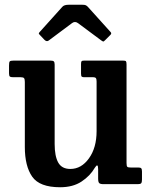

<svg xmlns="http://www.w3.org/2000/svg" viewBox="-20 -775 637 808"><path d="M84.5 -156.5V-430Q84.5 -442 81.2 -446Q78 -450 67.5 -450H35.5Q25 -450 21.5 -453Q18 -456 18 -466.5V-499Q18 -513 21 -516.5Q24 -520 37.5 -520H191.5Q202.5 -520 206.2 -516.8Q210 -513.5 210 -503V-169Q210 -118 225 -91Q240 -64 276 -64Q322.5 -64 354.5 -108.8Q386.5 -153.5 386.5 -223V-432Q386.5 -442.5 383.5 -446.2Q380.5 -450 373 -450H334.5Q327 -450 324 -452.5Q321 -455 321 -465.5V-505Q321 -514.5 323.2 -517.2Q325.5 -520 334.5 -520H497.5Q508 -520 510.2 -517Q512.5 -514 512.5 -503V-89Q512.5 -76 515.8 -73Q519 -70 530.5 -70H562.5Q571 -70 574.2 -66.8Q577.5 -63.5 577.5 -53V-19.5Q577.5 -8 574.2 -4Q571 0 560 0H416Q402.5 0 397.8 -4.2Q393 -8.5 393 -23.5V-62.5Q393 -91.5 379 -69Q359.5 -35 323.2 -11Q287 13 233 13Q146.5 13 115.5 -31.5Q84.5 -76 84.5 -156.5ZM167 -607.5 149 -626.5Q143.5 -632 143.2 -634Q143 -636 148.5 -642L242.5 -746.5Q250 -755 269 -755H326.5Q336.5 -755 340.8 -753Q345 -751 349.5 -746.5L445.5 -640Q451 -634.5 444.5 -628L422 -605.5Q416.5 -600 414.5 -600.2Q412.5 -600.5 406 -605L308.5 -677.5Q295.5 -687 283.5 -678L185 -604.5Q176.5 -598 167 -607.5Z"/></svg>

Font: Besley* Narrow Semi
Style: Regular
Weight: 600
Width: 4
Designer: Owen Earl
Foundry: indestructible type*
Version: Version 3.000; ttfautohint (v1.8.3)